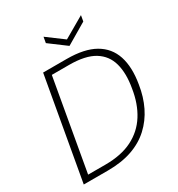

<svg xmlns="http://www.w3.org/2000/svg" viewBox="-205 -1015 1061 1146"><g transform="rotate(-30 326.0 -442.0)"><path d="M35 0 159 -700H321Q443 -700 514.5 -659Q586 -618 611.5 -540.5Q637 -463 618 -352Q606 -274 574.5 -209.5Q543 -145 491.5 -97.5Q440 -50 368 -25Q296 0 201 0ZM87 -38H206Q316 -38 391.5 -76Q467 -114 511.5 -184.5Q556 -255 571 -352Q588 -448 569 -517.5Q550 -587 489 -624.5Q428 -662 316 -662H197ZM526 -884 519 -844 375 -759 261 -844 268 -884 381 -800Z"/></g></svg>

Font: DM Sans 10pt ExtraLight
Style: Italic
Weight: 250
Italic angle: -10°
Version: Version 4.004;gftools[0.9.30]